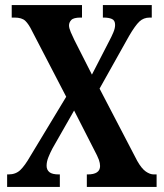

<svg xmlns="http://www.w3.org/2000/svg" viewBox="-20 -734 644 754"><path d="M8 0V-49H13Q42 -49 60 -66.5Q78 -84 98 -119L240 -354L106 -612Q93 -639 79.5 -652Q66 -665 37 -665H26V-714H302V-665H297Q269 -665 260 -655.5Q251 -646 251 -634Q251 -624 258 -607.5Q265 -591 272 -577L341 -441L410 -575Q418 -590 425 -606.5Q432 -623 432 -636Q432 -654 419.5 -659.5Q407 -665 387 -665H384V-714H576V-665H568Q544 -665 527.5 -649.5Q511 -634 487 -593L371 -386L519 -102Q536 -72 552.5 -60.5Q569 -49 584 -49H595V0H321V-49H324Q373 -49 373 -82Q373 -93 368.5 -106Q364 -119 347 -151L271 -300L186 -151Q177 -134 170 -116.5Q163 -99 163 -83Q163 -67 174 -58Q185 -49 211 -49H215V0Z"/></svg>

Font: Noto Serif Thai ExtraCondensed
Style: Bold
Weight: 700
Width: 2
Designer: Monotype Design Team
Foundry: Monotype Imaging Inc.
Version: Version 2.002; ttfautohint (v1.8.4.7-5d5b)